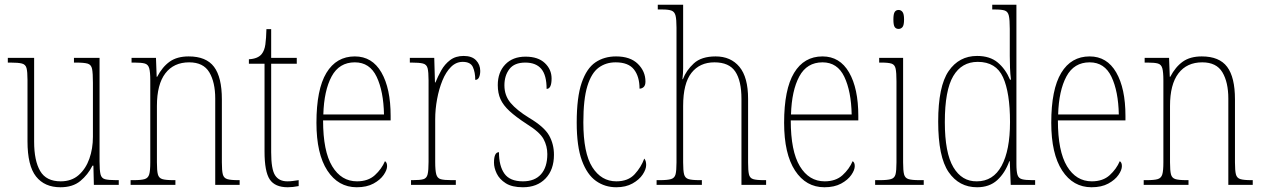

<svg xmlns="http://www.w3.org/2000/svg" viewBox="-20 -780 5330 810"><path d="M235 10Q168 10 132 -35.5Q96 -81 96 -184V-443Q96 -477 92 -492.5Q88 -508 72.5 -512Q57 -516 24 -516H13V-536H124V-182Q124 -102 149.5 -58.5Q175 -15 236 -15Q282 -15 312 -41.5Q342 -68 357 -110.5Q372 -153 372 -203V-431Q372 -471 368.5 -489Q365 -507 350 -511.5Q335 -516 300 -516H292V-536H400V-99Q400 -62 404 -45Q408 -28 423 -24Q438 -20 470 -20H481V0H376L374 -81H370Q351 -43 319 -16.5Q287 10 235 10Z M531 0V-20H544Q576 -20 590.5 -24.5Q605 -29 609.5 -44.5Q614 -60 614 -95V-441Q614 -476 609.5 -492Q605 -508 591 -512Q577 -516 547 -516H535V-536H638L641 -456H643Q665 -498 696 -520Q727 -542 776 -542Q850 -542 883 -498Q916 -454 916 -361V-95Q916 -60 920 -44.5Q924 -29 938.5 -24.5Q953 -20 984 -20H991V0H888V-364Q888 -433 863 -475Q838 -517 778 -517Q713 -517 677.5 -470.5Q642 -424 642 -333V-95Q642 -60 646 -44.5Q650 -29 664.5 -24.5Q679 -20 711 -20H720V0Z M1194 10Q1140 10 1118 -23Q1096 -56 1096 -141V-511H1030V-530Q1068 -532 1084 -552Q1096 -567 1099.5 -592.5Q1103 -618 1104 -657H1124V-536H1232V-511H1124V-138Q1124 -66 1140.5 -40.5Q1157 -15 1192 -15Q1205 -15 1215.5 -16.5Q1226 -18 1240 -20V5Q1215 10 1194 10Z M1485 10Q1407 10 1361 -60.5Q1315 -131 1315 -262Q1315 -403 1357 -472.5Q1399 -542 1477 -542Q1550 -542 1589 -474.5Q1628 -407 1628 -291V-272H1343Q1343 -142 1381.5 -78.5Q1420 -15 1486 -15Q1533 -15 1561.5 -41Q1590 -67 1604 -100Q1613 -95 1613 -79Q1613 -63 1598.5 -42Q1584 -21 1555.5 -5.5Q1527 10 1485 10ZM1600 -297Q1598 -395 1569 -456Q1540 -517 1477 -517Q1411 -517 1379 -457.5Q1347 -398 1344 -297Z M1714 0V-20H1721Q1752 -20 1766 -24Q1780 -28 1784 -44.5Q1788 -61 1788 -97V-441Q1788 -476 1784 -492Q1780 -508 1764.5 -512Q1749 -516 1716 -516H1709V-536H1812L1815 -432H1817Q1827 -457 1841.5 -483Q1856 -509 1879 -526.5Q1902 -544 1936 -544Q1971 -544 1988.5 -525.5Q2006 -507 2006 -481Q2006 -465 2001 -454Q1996 -443 1985 -443Q1985 -475 1975 -497Q1965 -519 1932 -519Q1904 -519 1882.5 -497.5Q1861 -476 1846.5 -440.5Q1832 -405 1824 -362Q1816 -319 1816 -277V-97Q1816 -61 1820.5 -44.5Q1825 -28 1839.5 -24Q1854 -20 1885 -20H1903V0Z M2186 10Q2140 10 2113.5 -7Q2087 -24 2075.5 -48Q2064 -72 2064 -94Q2064 -138 2085 -138Q2085 -80 2108 -47.5Q2131 -15 2186 -15Q2236 -15 2262.5 -45Q2289 -75 2289 -130Q2289 -164 2273 -193.5Q2257 -223 2202 -257Q2156 -287 2129.5 -311.5Q2103 -336 2091.5 -361.5Q2080 -387 2080 -421Q2080 -475 2111.5 -508Q2143 -541 2197 -541Q2250 -541 2278.5 -514Q2307 -487 2307 -449Q2307 -405 2286 -405Q2286 -463 2263.5 -489.5Q2241 -516 2196 -516Q2150 -516 2129 -488.5Q2108 -461 2108 -420Q2108 -377 2134 -346Q2160 -315 2212 -283Q2276 -245 2296.5 -208.5Q2317 -172 2317 -127Q2317 -64 2281.5 -27Q2246 10 2186 10Z M2580 10Q2532 10 2494.5 -16.5Q2457 -43 2435 -102.5Q2413 -162 2413 -263Q2413 -370 2434 -431Q2455 -492 2492 -517Q2529 -542 2579 -542Q2639 -542 2671 -510.5Q2703 -479 2703 -436Q2703 -420 2695.5 -413Q2688 -406 2678 -406Q2678 -457 2654.5 -487Q2631 -517 2577 -517Q2536 -517 2505.5 -494.5Q2475 -472 2458 -417Q2441 -362 2441 -264Q2441 -134 2479 -74.5Q2517 -15 2580 -15Q2630 -15 2657.5 -45Q2685 -75 2698 -111Q2706 -102 2706 -84Q2706 -66 2691.5 -44Q2677 -22 2648.5 -6Q2620 10 2580 10Z M2750 0V-20H2764Q2796 -20 2811 -24.5Q2826 -29 2830 -44.5Q2834 -60 2834 -95V-663Q2834 -698 2830 -714Q2826 -730 2813.5 -735Q2801 -740 2774 -740H2755V-760H2862V-491Q2862 -471 2859 -446H2861Q2875 -483 2907 -512.5Q2939 -542 2999 -542Q3063 -542 3099.5 -498Q3136 -454 3136 -363V-94Q3136 -61 3139.5 -45Q3143 -29 3157 -24.5Q3171 -20 3202 -20H3212V0H3108V-363Q3108 -439 3082 -478Q3056 -517 2994 -517Q2932 -517 2897 -472.5Q2862 -428 2862 -333V-95Q2862 -60 2866 -44.5Q2870 -29 2884.5 -24.5Q2899 -20 2931 -20H2941V0Z M3458 10Q3380 10 3334 -60.5Q3288 -131 3288 -262Q3288 -403 3330 -472.5Q3372 -542 3450 -542Q3523 -542 3562 -474.5Q3601 -407 3601 -291V-272H3316Q3316 -142 3354.5 -78.5Q3393 -15 3459 -15Q3506 -15 3534.5 -41Q3563 -67 3577 -100Q3586 -95 3586 -79Q3586 -63 3571.5 -42Q3557 -21 3528.5 -5.5Q3500 10 3458 10ZM3573 -297Q3571 -395 3542 -456Q3513 -517 3450 -517Q3384 -517 3352 -457.5Q3320 -398 3317 -297Z M3771 -658Q3760 -658 3754.5 -666Q3749 -674 3749 -698Q3749 -721 3754.5 -729.5Q3760 -738 3771 -738Q3781 -738 3787.5 -729.5Q3794 -721 3794 -698Q3794 -674 3787.5 -666Q3781 -658 3771 -658ZM3672 0V-20H3692Q3724 -20 3739 -24.5Q3754 -29 3758 -44.5Q3762 -60 3762 -95V-437Q3762 -473 3758.5 -490Q3755 -507 3741.5 -511.5Q3728 -516 3698 -516H3689V-536H3790V-95Q3790 -60 3794 -44.5Q3798 -29 3812.5 -24.5Q3827 -20 3859 -20H3877V0Z M4102 10Q4026 10 3982 -54Q3938 -118 3938 -267Q3938 -416 3982 -480Q4026 -544 4102 -544Q4156 -544 4189 -516.5Q4222 -489 4241 -444H4245Q4242 -468 4241 -493.5Q4240 -519 4240 -544V-658Q4240 -697 4236 -714Q4232 -731 4219 -735.5Q4206 -740 4177 -740H4166V-760H4268V-88Q4268 -57 4272.5 -42.5Q4277 -28 4291.5 -24Q4306 -20 4336 -20H4347V0H4244L4240 -100H4238Q4220 -50 4187 -20Q4154 10 4102 10ZM4101 -15Q4170 -15 4205.5 -80.5Q4241 -146 4241 -265Q4241 -389 4211.5 -454Q4182 -519 4105 -519Q4037 -519 4001.5 -459Q3966 -399 3966 -265Q3966 -135 4002 -74.5Q4038 -14 4101 -15Z M4585 10Q4507 10 4461 -60.5Q4415 -131 4415 -262Q4415 -403 4457 -472.5Q4499 -542 4577 -542Q4650 -542 4689 -474.5Q4728 -407 4728 -291V-272H4443Q4443 -142 4481.5 -78.5Q4520 -15 4586 -15Q4633 -15 4661.5 -41Q4690 -67 4704 -100Q4713 -95 4713 -79Q4713 -63 4698.5 -42Q4684 -21 4655.5 -5.5Q4627 10 4585 10ZM4700 -297Q4698 -395 4669 -456Q4640 -517 4577 -517Q4511 -517 4479 -457.5Q4447 -398 4444 -297Z M4805 0V-20H4818Q4850 -20 4864.5 -24.5Q4879 -29 4883.5 -44.5Q4888 -60 4888 -95V-441Q4888 -476 4883.5 -492Q4879 -508 4865 -512Q4851 -516 4821 -516H4809V-536H4912L4915 -456H4917Q4939 -498 4970 -520Q5001 -542 5050 -542Q5124 -542 5157 -498Q5190 -454 5190 -361V-95Q5190 -60 5194 -44.5Q5198 -29 5212.5 -24.5Q5227 -20 5258 -20H5265V0H5162V-364Q5162 -433 5137 -475Q5112 -517 5052 -517Q4987 -517 4951.5 -470.5Q4916 -424 4916 -333V-95Q4916 -60 4920 -44.5Q4924 -29 4938.5 -24.5Q4953 -20 4985 -20H4994V0Z"/></svg>

Font: Noto Serif Armenian Condensed Thin
Style: Regular
Weight: 100
Width: 3
Designer: Monotype Design Team
Foundry: Monotype Imaging Inc.
Version: Version 2.008; ttfautohint (v1.8.4.7-5d5b)